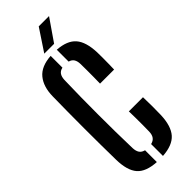

<svg xmlns="http://www.w3.org/2000/svg" viewBox="-311 -1000 1042 1042"><g transform="rotate(-45 210.0 -479.0)"><path d="M190 8Q111 3.5 77.5 -35.2Q44 -74 42.5 -157.5Q41.5 -213.5 41 -275Q40.5 -336.5 40.5 -400Q40.5 -463.5 41 -525.2Q41.5 -587 42.5 -643.5Q43.5 -716.5 78.5 -759.2Q113.5 -802 190 -807V-716.5Q170.5 -712.5 161 -699Q151.5 -685.5 150.5 -661.5Q148.5 -598 147.8 -532.2Q147 -466.5 147 -400Q147 -333.5 147.8 -267.5Q148.5 -201.5 150.5 -138.5Q151.5 -114.5 160.8 -101Q170 -87.5 190 -82.5ZM237 8V-83Q257 -87.5 267 -101.2Q277 -115 277.5 -138.5Q278 -161 278.2 -188.8Q278.5 -216.5 278 -244Q277.5 -271.5 277 -294H385.5Q386.5 -261 386.8 -225.8Q387 -190.5 386 -157.5Q383 -75 348.5 -36Q314 3 237 8ZM273 -511Q273.5 -533 273.8 -559.5Q274 -586 274 -612.8Q274 -639.5 273.5 -661.5Q273 -684.5 264 -698Q255 -711.5 237 -716V-807Q311.5 -802 345.2 -763.5Q379 -725 382 -642.5Q382.5 -625 382.5 -600.8Q382.5 -576.5 382 -552.8Q381.5 -529 381 -511ZM174 -840 257.5 -966H336.5L249.5 -840Z"/></g></svg>

Font: Big Shoulders Stencil Display Thin
Style: Bold
Weight: 700
Version: Version 2.001